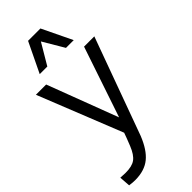

<svg xmlns="http://www.w3.org/2000/svg" viewBox="-323 -849 1144 1144"><g transform="rotate(-45 249.5 -276.5)"><path d="M104.5 -606.4 195.8 -795.9H299.8L391.1 -606.4H325.7L247.1 -739.3L168.5 -606.4ZM62 242.7Q38.6 242.7 12.7 238.8L7.8 169.4Q35.2 171.4 48.8 171.4Q104.5 171.9 132.8 151.4Q161.1 130.9 182.6 77.1Q204.1 23.4 213.4 -3.9L1.5 -535.6H87.9L256.8 -89.8L407.2 -535.6H493.7Q276.9 61 269.5 79.6Q235.8 164.1 188 203.1Q140.1 242.2 62 242.7Z"/></g></svg>

Font: Oxygen-Regular
Style: Regular
Weight: 400
Designer: Vernon Adams
Foundry: Vernon Adams
Version: Version Release 0.2.3 webfont; ttfautohint (v0.93.3-1d66) -l